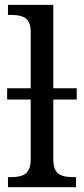

<svg xmlns="http://www.w3.org/2000/svg" viewBox="-20 -780 350 800"><path d="M25.9 -42Q73.2 -42 90.6 -60.1Q107.9 -78.1 107.9 -113.8V-365.2H9.8V-412.1H107.9V-649.9Q107.9 -683.1 90.6 -700.4Q73.2 -717.8 25.9 -717.8H13.2V-759.8H202.1V-412.1H299.8V-365.2H202.1V-113.8Q202.1 -77.1 219.7 -59.6Q237.3 -42 284.2 -42H296.9V0H13.2V-42Z"/></svg>

Font: Noto Serif
Style: Regular
Weight: 400
Designer: Monotype Design team
Foundry: Monotype Imaging Inc.
Version: Version 1.02